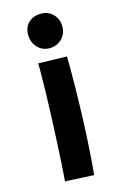

<svg xmlns="http://www.w3.org/2000/svg" viewBox="-134 -664 653 1018"><g transform="rotate(-15 192.0 -155.0)"><path d="M200 -605Q239 -605 265.5 -578Q292 -551 292 -510Q292 -470 264.5 -443Q237 -416 197 -416Q158 -416 131.5 -444Q105 -472 105 -514Q105 -555 131 -580Q157 -605 200 -605ZM251 295 93 287Q96 250 99.5 193.5Q103 137 106 69.5Q109 2 112 -67Q115 -136 116.5 -199Q118 -262 118 -308Q118 -322 118 -333.5Q118 -345 117 -354L274 -350Q275 -334 275 -312Q275 -290 275 -264Q275 -182 272.5 -85Q270 12 264.5 110.5Q259 209 251 295Z"/></g></svg>

Font: Mochiy Pop P One
Style: Regular
Weight: 400
Designer: FONTDASU
Foundry: FONTDASU / Google Inc. / Adobe
Version: Version 2.000